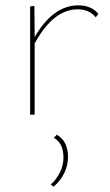

<svg xmlns="http://www.w3.org/2000/svg" viewBox="-20 -430 412 720"><path d="M349 -378 339 -365Q315 -395 271 -395Q180 -395 110 -267V0H93V-406L109 -408L110 -291Q179 -410 274 -410Q322 -410 349 -378ZM170 262Q192 243 205 216Q218 189 218 161Q218 107 182 87L193 75Q216 89 225.5 110Q235 131 235 159Q235 190 221 219Q207 248 181 270Z"/></svg>

Font: Ysabeau Thin
Style: Regular
Weight: 200
Designer: Christian Thalmann (Catharsis Fonts)
Version: Version 0.003